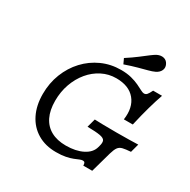

<svg xmlns="http://www.w3.org/2000/svg" viewBox="-172 -927 1085 1098"><g transform="rotate(30 370.5 -377.5)"><path d="M337.1 11.3Q266.9 11.3 214.9 -19.8Q162.9 -50.8 134.7 -107.3Q106.5 -163.7 106.5 -239.5Q106.5 -311.3 131 -373.8Q155.6 -436.3 199.2 -483.1Q242.7 -529.8 300.8 -556Q358.9 -582.3 426.6 -582.3Q465.3 -582.3 495.2 -574.6Q525 -566.9 546.8 -556.5Q568.5 -546 583.1 -538.3Q597.6 -530.6 605.6 -530.6Q616.9 -530.6 624.6 -539.1Q632.3 -547.6 643.5 -571H702.4Q687.1 -527.4 671.8 -473.4Q656.5 -419.4 639.5 -345.2H580.6Q592.7 -428.2 551.6 -477.8Q510.5 -527.4 426.6 -527.4Q376.6 -527.4 333.1 -505.2Q289.5 -483.1 256.9 -444Q224.2 -404.8 205.6 -352.8Q187.1 -300.8 187.1 -241.1Q187.1 -179 208.1 -136.3Q229 -93.5 269.4 -71.4Q309.7 -49.2 367.7 -49.2Q433.1 -49.2 478.2 -72.2Q523.4 -95.2 533.9 -135.5L536.3 -144.4Q543.5 -169.4 537.5 -181.9Q531.5 -194.4 504.8 -199.2Q478.2 -204 421.8 -204.8L437.1 -261.3Q454 -260.5 491.1 -259.7Q528.2 -258.9 582.3 -258.9Q630.6 -258.9 665.3 -259.7Q700 -260.5 724.2 -261.3L708.9 -204.8Q675 -202.4 656.5 -198Q637.9 -193.5 627.8 -179.8Q617.7 -166.1 608.9 -135.5L571 0H512.1Q512.1 -12.9 508.5 -18.5Q504.8 -24.2 496 -24.2Q487.1 -24.2 475 -19Q462.9 -13.7 444.8 -6.5Q426.6 0.8 400.4 6Q374.2 11.3 337.1 11.3ZM421 -616.1 405.6 -649.2Q446.8 -675.8 476.2 -698.4Q505.6 -721 526.2 -736.7Q546.8 -752.4 559.7 -758.9Q582.3 -769.4 602 -764.5Q621.8 -759.7 631.5 -739.5Q641.1 -720.2 633.1 -701.6Q625 -683.1 602.4 -671.8Q585.5 -663.7 560.9 -657.3Q536.3 -650.8 502 -641.5Q467.7 -632.3 421 -616.1Z"/></g></svg>

Font: Playfair 5pt SemiExpanded Light
Style: Italic
Weight: 300
Width: 6
Italic angle: -15.6°
Designer: Claus Eggers Sørensen
Foundry: Claus Eggers Sørensen
Version: Version 2.203